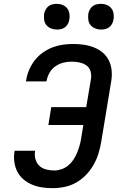

<svg xmlns="http://www.w3.org/2000/svg" viewBox="-20 -972 640 1000"><path d="M254 8Q226 8 199 4Q172 0 147 -10.5Q122 -21 102 -38Q82 -55 70 -78.5Q58 -102 54.5 -130Q51 -158 56 -186V-187H163V-186Q159 -164 164.5 -143.5Q170 -123 184.5 -109Q199 -95 220 -89.5Q241 -84 263 -84Q281 -84 300 -90.5Q319 -97 334.5 -109.5Q350 -122 361.5 -139Q373 -156 380.5 -174Q388 -192 393.5 -210.5Q399 -229 402 -247L414 -321H232L247 -414H429L454 -562Q457 -583 451 -602Q445 -621 429 -632Q413 -643 392.5 -647Q372 -651 352 -651Q331 -651 309.5 -645.5Q288 -640 269 -627Q250 -614 238.5 -594Q227 -574 223 -553L222 -548H115L117 -558Q121 -584 132.5 -610Q144 -636 161.5 -658.5Q179 -681 203 -698Q227 -715 253 -725Q279 -735 306 -739Q333 -743 360 -743Q389 -743 416.5 -739Q444 -735 469.5 -725Q495 -715 515.5 -697.5Q536 -680 547.5 -656Q559 -632 561.5 -604Q564 -576 559 -547L507 -232Q502 -202 492.5 -171.5Q483 -141 467 -113Q451 -85 428 -61Q405 -37 376.5 -21Q348 -5 316.5 1.5Q285 8 254 8ZM506 -818Q490 -818 475.5 -824Q461 -830 451.5 -841.5Q442 -853 440 -869Q438 -885 440 -901Q442 -912 448 -922.5Q454 -933 463 -940Q472 -947 483.5 -949.5Q495 -952 506 -952Q522 -952 536.5 -946Q551 -940 560 -928.5Q569 -917 571.5 -901Q574 -885 571 -869Q569 -858 563.5 -847.5Q558 -837 548.5 -830Q539 -823 528 -820.5Q517 -818 506 -818ZM276 -818Q260 -818 245.5 -824Q231 -830 221.5 -841.5Q212 -853 210 -869Q208 -885 210 -901Q212 -912 218 -922.5Q224 -933 233 -940Q242 -947 253.5 -949.5Q265 -952 276 -952Q292 -952 306.5 -946Q321 -940 330 -928.5Q339 -917 341.5 -901Q344 -885 341 -869Q339 -858 333.5 -847.5Q328 -837 318.5 -830Q309 -823 298 -820.5Q287 -818 276 -818Z"/></svg>

Font: Iosevka Aile Semibold Oblique
Style: Regular
Weight: 600
Italic angle: -9°
Designer: Belleve Invis
Foundry: Belleve Invis
Version: Version 31.1.0; ttfautohint (v1.8.4)